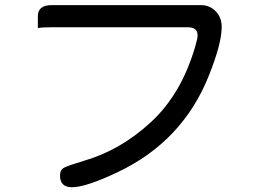

<svg xmlns="http://www.w3.org/2000/svg" viewBox="-20 -707 1040 770"><path d="M786.1 -686.5Q820.3 -686.5 844.7 -662.1Q869.1 -637.7 869.1 -598.6Q869.1 -532.2 816.9 -401.9Q764.6 -271.5 673.8 -175.3Q583 -79.1 454.1 -17.6Q325.2 43.9 268.6 43.9Q220.7 43.9 220.7 -2.9Q220.7 -26.4 238.3 -35.2Q255.9 -43.9 314.5 -61.5Q463.9 -104.5 586.4 -218.3Q709 -332 763.7 -523.4Q772.5 -552.7 772.5 -565.4Q772.5 -597.7 732.4 -597.7H187.5Q147.5 -597.7 131.8 -594.2Q131.8 -597.7 131.8 -642.1Q131.8 -686.5 187.5 -686.5H786.1Z"/></svg>

Font: YuPearl-Regular
Style: Regular
Weight: 400
Designer: Max Yao
Foundry: Max-Everyday
Version: Version 1.011; ttfautohint (v1.8.3)